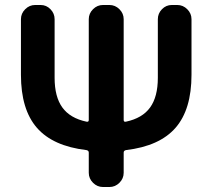

<svg xmlns="http://www.w3.org/2000/svg" viewBox="-20 -750 852 770"><path d="M327 -148Q192 -164 128 -237.5Q64 -311 64 -450V-673Q64 -696 81 -713Q98 -730 121 -730H143Q166 -730 182.5 -713Q199 -696 199 -673V-438Q199 -362 230 -319Q261 -276 327 -262Q336 -260 336 -269V-673Q336 -696 353 -713Q370 -730 393 -730H419Q442 -730 459 -713Q476 -696 476 -673V-269Q476 -260 485 -262Q551 -276 582 -319Q613 -362 613 -438V-673Q613 -696 629.5 -713Q646 -730 669 -730H691Q714 -730 731 -713Q748 -696 748 -673V-450Q748 -311 684 -237.5Q620 -164 485 -148Q476 -146 476 -138V-57Q476 -34 459 -17Q442 0 419 0H393Q370 0 353 -17Q336 -34 336 -57V-138Q336 -146 327 -148Z"/></svg>

Font: Rounded Mplus 1c Bold
Style: Bold
Weight: 700
Version: Version 1.059.20150529